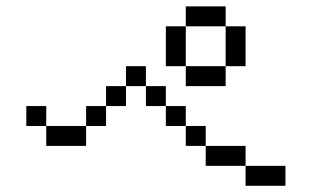

<svg xmlns="http://www.w3.org/2000/svg" viewBox="-20 -770 1040 602"><path d="M687.5 -687.5H562.5V-750H687.5ZM62.5 -437.5H125V-375H62.5ZM125 -375H250V-312.5H125ZM250 -437.5H312.5V-375H250ZM312.5 -500H375V-437.5H312.5ZM375 -562.5H437.5V-500H375ZM437.5 -500H500V-437.5H437.5ZM500 -437.5H562.5V-375H500ZM500 -687.5H562.5V-562.5H500ZM562.5 -375H625V-312.5H562.5ZM562.5 -562.5H687.5V-500H562.5ZM625 -312.5H750V-250H625ZM687.5 -687.5H750V-562.5H687.5ZM750 -250H875V-187.5H750Z"/></svg>

Font: 寒蝉点阵体 16px
Style: Regular
Weight: 400
Designer: Designed by Warren2060
Foundry: ChillType
Version: Version 1.000